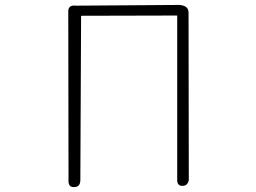

<svg xmlns="http://www.w3.org/2000/svg" viewBox="-20 -762 1040 779"><path d="M699 -699 309 -698 306 -32Q306 -3 281 -3Q256 -1 258 -33L257 -714Q256 -743 288 -739L708 -742Q745 -739 745 -711L746 -31Q741 -8 721 -8Q699 -7 699 -32Z"/></svg>

Font: Yomogi
Style: Regular
Weight: 400
Designer: satsuyako
Foundry: satsuyako
Version: Version 3.100